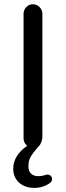

<svg xmlns="http://www.w3.org/2000/svg" viewBox="-20 -708 318 927"><path d="M43.9 106.4Q43.9 74.2 61.5 45.9Q79.1 17.6 111.3 -3.9Q93.8 -18.6 93.8 -39.1V-641.6Q93.8 -660.2 106.9 -673.8Q120.1 -687.5 138.7 -687.5Q157.2 -687.5 170.9 -673.8Q184.6 -660.2 184.6 -641.6V-48.8Q184.6 -27.3 172.9 -8.8Q168.9 -2.9 160.2 5.9Q136.7 33.2 127 50.8Q117.2 68.4 117.2 94.7Q117.2 118.2 129.9 130.4Q142.6 142.6 166 142.6Q181.6 142.6 200.2 136.7L203.1 135.7L209 134.8Q218.8 134.8 225.1 141.1Q231.4 147.5 231.4 157.2Q231.4 168 220.7 175.8Q187.5 199.2 145.5 199.2Q100.6 199.2 72.3 173.8Q43.9 148.4 43.9 106.4Z"/></svg>

Font: FakePearl
Style: Regular
Weight: 400
Version: Version 1.2